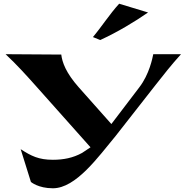

<svg xmlns="http://www.w3.org/2000/svg" viewBox="-20 -799 1002 1031"><path d="M601 -69 814 -341C858 -397 901 -452 952 -508H803C799 -488 782 -400 728 -330L578 -133L403 -330C333 -409 314 -465 309 -506L10 -508C71 -451 122 -394 173 -337L466 -8L421 22C372 49 321 59 264 59C188 59 148 39 91 2L146 178C146 178 185 212 264 212C388 212 508 43 601 -69ZM479 -600 518 -584C610 -626 703 -682 775 -732L620 -779C570 -725 524 -653 479 -600Z"/></svg>

Font: Coconat
Style: Bold
Weight: 900
Width: 8
Designer: Sara Lavazza
Foundry: Collletttivo
Version: Version 1.000;Glyphs 3.2 (3217)